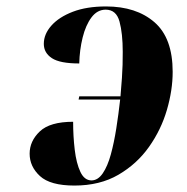

<svg xmlns="http://www.w3.org/2000/svg" viewBox="-20 -566 579 596"><path d="M211 10Q136 10 104 -19.5Q72 -49 72 -89Q72 -128 103.5 -158Q135 -188 207 -188Q207 -143 212 -101Q217 -59 229.5 -32.5Q242 -6 264 -6Q284 -6 299 -28Q314 -50 324 -86.5Q334 -123 341 -167.5Q348 -212 353 -257H224L226 -267H354Q357 -302 358.5 -324Q360 -346 360.5 -364.5Q361 -383 361 -405Q361 -462 351 -499Q341 -536 308 -536Q282 -536 264 -512Q246 -488 236.5 -449.5Q227 -411 226 -369Q166 -369 141 -385.5Q116 -402 116 -430Q116 -460 139.5 -486.5Q163 -513 206 -529.5Q249 -546 309 -546Q403 -546 459.5 -497Q516 -448 516 -343Q516 -286 498 -224.5Q480 -163 442.5 -110Q405 -57 347.5 -23.5Q290 10 211 10Z"/></svg>

Font: Noto Serif Display ExtraCondensed Black
Style: Italic
Weight: 900
Width: 2
Italic angle: -12°
Designer: Monotype Design Team
Foundry: Monotype Imaging Inc.
Version: Version 2.009